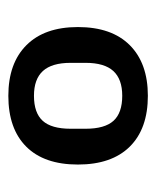

<svg xmlns="http://www.w3.org/2000/svg" viewBox="24 -760 383 472"><g transform="rotate(-90 216.0 -524.5)"><path d="M47 -525Q47 -608 91 -652Q135 -696 216 -696Q296 -696 340.5 -651.5Q385 -607 385 -525Q385 -442 340.5 -397.5Q296 -353 216 -353Q135 -353 91 -397.5Q47 -442 47 -525ZM216 -416Q257 -416 277 -438Q297 -460 297 -506V-543Q297 -589 277 -611Q257 -633 216 -633Q174 -633 154.5 -611.5Q135 -590 135 -543V-506Q135 -459 154.5 -437.5Q174 -416 216 -416Z"/></g></svg>

Font: Mozilla Headline BETA
Style: Regular
Weight: 400
Designer: Studio DRAMA
Foundry: Studio DRAMA
Version: Version 0.100